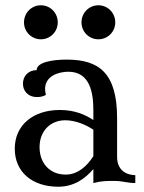

<svg xmlns="http://www.w3.org/2000/svg" viewBox="-20 -694 545 728"><path d="M424 -246C424 -419 354 -468 233 -468C178 -468 119 -458 119 -428C86 -428 67 -404 67 -377C67 -351 84 -326 121 -326C132 -326 143 -328 154 -334C152 -343 151 -350 151 -357C151 -407 204 -422 239 -422C320 -422 334 -345 334 -276V-239C303 -259 264 -277 207 -277C107 -277 36 -221 36 -130C36 -42 102 14 201 14C262 14 304 -18 334 -53V0C365 -8 383 -8 414 -8C445 -8 462 0 493 0V-30C461 -30 424 -47 424 -99ZM229 -32C169 -32 130 -75 130 -136C130 -200 174 -238 227 -238C264 -238 303 -223 334 -202V-102C310 -64 275 -32 229 -32ZM71 -609C71 -573 100 -545 135 -545C170 -545 199 -573 199 -609C199 -646 170 -674 135 -674C100 -674 71 -646 71 -609ZM289 -609C289 -573 318 -545 353 -545C388 -545 417 -573 417 -609C417 -646 388 -674 353 -674C318 -674 289 -646 289 -609Z"/></svg>

Font: Milonga
Style: Regular
Weight: 400
Designer: Pablo Impallari, Brenda Gallo, Rodrigo Fuenzalida
Foundry: Pablo Impallari, Brenda Gallo, Rodrigo Fuenzalida
Version: Version 1.000